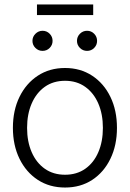

<svg xmlns="http://www.w3.org/2000/svg" viewBox="-20 -841 590 872"><path d="M275.4 10.7Q205.1 10.7 151.9 -23.9Q98.6 -58.6 68.6 -119.9Q38.6 -181.2 38.6 -260.3Q38.6 -339.8 68.6 -401.1Q98.6 -462.4 151.9 -497.3Q205.1 -532.2 275.4 -532.2Q345.2 -532.2 398.4 -497.3Q451.7 -462.4 481.4 -401.1Q511.2 -339.8 511.2 -260.3Q511.2 -181.2 481.4 -119.9Q451.7 -58.6 398.7 -23.9Q345.7 10.7 275.4 10.7ZM275.4 -47.4Q328.6 -47.4 367.2 -74.5Q405.8 -101.6 426.5 -149.7Q447.3 -197.8 447.3 -260.3Q447.3 -322.8 426.5 -370.8Q405.8 -418.9 367.2 -446.5Q328.6 -474.1 275.4 -474.1Q222.2 -474.1 183.6 -446.8Q145 -419.4 124 -371.1Q103 -322.8 103 -260.3Q103 -197.8 124 -149.7Q145 -101.6 183.6 -74.5Q222.2 -47.4 275.4 -47.4ZM375.5 -609.9Q356.4 -609.9 343 -623.3Q329.6 -636.7 329.6 -655.3Q329.6 -674.3 343 -687.7Q356.4 -701.2 375.5 -701.2Q394.5 -701.2 407.7 -687.7Q420.9 -674.3 420.9 -655.3Q420.9 -636.7 407.7 -623.3Q394.5 -609.9 375.5 -609.9ZM173.3 -609.9Q154.3 -609.9 140.9 -623.3Q127.4 -636.7 127.4 -655.3Q127.4 -674.3 141.1 -687.7Q154.8 -701.2 173.3 -701.2Q192.4 -701.2 205.6 -687.7Q218.8 -674.3 218.8 -655.3Q218.8 -636.7 205.6 -623.3Q192.4 -609.9 173.3 -609.9ZM403.3 -820.8V-772.5H147.9V-820.8Z"/></svg>

Font: Inter 28pt Light
Style: Regular
Weight: 300
Designer: Rasmus Andersson
Foundry: rsms
Version: Version 4.001;git-66647c0bb